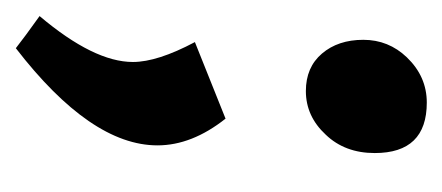

<svg xmlns="http://www.w3.org/2000/svg" viewBox="-180 -272 564 245"><g transform="rotate(90 102.5 -149.0)"><path d="M52.7 -385.7Q77.1 -411.1 110.4 -411.1Q174.8 -411.1 174.8 -344.7Q174.8 -306.6 151.4 -282.2Q127.9 -256.8 95.7 -256.8Q65.4 -256.8 47.9 -277.3Q30.3 -297.9 30.3 -330.1Q30.3 -362.3 52.7 -385.7ZM165 -67.4Q165 17.6 41 113.3Q27.3 102.5 0 83Q58.6 13.7 58.6 -36.1Q58.6 -67.4 33.2 -115.2Q65.4 -127.9 130.9 -154.3Q165 -111.3 165 -67.4Z"/></g></svg>

Font: Acme Polish
Style: Regular
Weight: 400
Designer: Juan Pablo del Peral
Version: Version 1.002